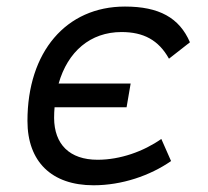

<svg xmlns="http://www.w3.org/2000/svg" viewBox="-20 -547 626 577"><path d="M261.2 9.8C346.2 9.8 430.7 -19 494.1 -63L464.8 -129.4C411.1 -91.8 341.3 -66.9 273.4 -66.9C189 -66.9 143.1 -113.3 142.6 -192.4C142.6 -203.6 143.1 -214.4 144 -224.6H360.4L372.6 -295.9H156.2C183.6 -392.1 251.5 -450.7 345.2 -450.7C411.1 -450.7 456.5 -426.8 487.8 -370.6L550.8 -419.9C519 -493.7 458 -527.3 355.5 -527.3C178.7 -527.3 62.5 -391.1 62.5 -183.6C62.5 -61 135.3 9.8 261.2 9.8Z"/></svg>

Font: Cascadia Mono SemiLight
Style: Italic
Weight: 350
Italic angle: -10°
Monospace: yes
Designer: Aaron Bell
Foundry: Saja Typeworks
Version: Version 2404.023